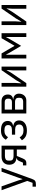

<svg xmlns="http://www.w3.org/2000/svg" viewBox="1596 -2164 768 4001"><g transform="rotate(-90 1980.5 -164.0)"><path d="M17 0ZM403 -516H482L251 120Q242 143 233 158.5Q224 174 211 183Q198 192 178.5 196Q159 200 131 200H90V130H171L210 20L17 -516H97L221 -165L245 -81H250L278 -165Z M534 -70H591L624 -146Q635 -172 651 -185.5Q667 -199 687 -202V-206Q618 -212 583 -251Q548 -290 548 -356Q548 -431 593 -473.5Q638 -516 717 -516H945V0H865V-198H731L677 -71Q659 -29 637.5 -14.5Q616 0 589 0H534ZM865 -266V-446H729Q684 -446 659 -429Q634 -412 634 -372V-339Q634 -299 659 -282.5Q684 -266 729 -266Z M1261 12Q1182 12 1135 -15Q1088 -42 1058 -92L1118 -140Q1138 -102 1173.5 -80.5Q1209 -59 1261 -59Q1324 -59 1354.5 -82Q1385 -105 1385 -141V-153Q1385 -192 1358.5 -212.5Q1332 -233 1284 -233H1174V-300H1274Q1322 -300 1348 -319Q1374 -338 1374 -373V-385Q1374 -418 1347.5 -437.5Q1321 -457 1259 -457Q1208 -457 1175 -436.5Q1142 -416 1122 -381L1069 -426Q1093 -471 1139.5 -499.5Q1186 -528 1263 -528Q1364 -528 1412 -491Q1460 -454 1460 -389Q1460 -341 1434.5 -313Q1409 -285 1361 -274V-270Q1416 -262 1443.5 -230.5Q1471 -199 1471 -150Q1471 -75 1414.5 -31.5Q1358 12 1261 12Z M1616 -516H1876Q1939 -516 1975 -480.5Q2011 -445 2011 -385Q2011 -288 1910 -276V-272Q1970 -267 1999.5 -234.5Q2029 -202 2029 -154Q2029 -123 2019.5 -95Q2010 -67 1992 -46Q1974 -25 1948 -12.5Q1922 0 1889 0H1616ZM1865 -66Q1901 -66 1922 -85Q1943 -104 1943 -139V-162Q1943 -197 1922 -216Q1901 -235 1865 -235H1696V-66ZM1855 -300Q1888 -300 1906.5 -316.5Q1925 -333 1925 -364V-386Q1925 -417 1906.5 -433.5Q1888 -450 1855 -450H1696V-300Z M2174 -516H2252V-230L2244 -106H2248L2312 -216L2518 -516H2592V0H2514V-286L2522 -410H2518L2454 -300L2248 0H2174Z M2762 -516H2867L3024 -248H3028L3184 -516H3288V0H3210V-420H3205L3176 -364L3025 -108L2874 -364L2845 -420H2840V0H2762Z M3458 -516H3536V-230L3528 -106H3532L3596 -216L3802 -516H3876V0H3798V-286L3806 -410H3802L3738 -300L3532 0H3458Z"/></g></svg>

Font: Aneliza
Style: Regular
Weight: 400
Designer: Mike Abbink, Paul van der Laan, Pieter van Rosmalen
Foundry: Bold Monday
Version: Version 3.001;September 8, 2019;FontCreator 11.5.0.2425 64-b